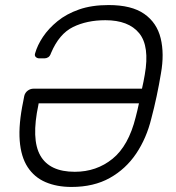

<svg xmlns="http://www.w3.org/2000/svg" viewBox="-20 -730 695 760"><path d="M617 -439Q610 -396 600 -349Q590 -302 579 -261Q560 -183 519 -122Q478 -61 414.5 -25.5Q351 10 263 10Q205 10 160.5 -9Q116 -28 89.5 -68.5Q63 -109 58 -173.5Q53 -238 72 -329L76 -350Q79 -363 89.5 -371Q100 -379 113 -379H542Q545 -393 548 -407Q551 -421 553 -434Q573 -547 531 -598.5Q489 -650 397 -650Q324 -650 269 -623Q214 -596 182 -520Q178 -508 171 -503.5Q164 -499 156 -499H136Q127 -499 121.5 -504.5Q116 -510 119 -519Q128 -551 150 -584Q172 -617 207.5 -646Q243 -675 293 -692.5Q343 -710 410 -710Q501 -710 551 -675Q601 -640 616 -578.5Q631 -517 617 -439ZM276 -50Q362 -50 425.5 -101.5Q489 -153 517 -266Q521 -280 524 -294Q527 -308 530 -321H133L132 -315Q103 -179 139.5 -114.5Q176 -50 276 -50Z"/></svg>

Font: Rubik Light
Style: Italic
Weight: 300
Italic angle: -12°
Designer: Hubert and Fischer
Foundry: Hubert and Fischer
Version: Version 2.300;gftools[0.9.30]